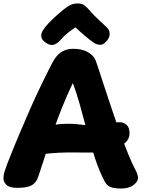

<svg xmlns="http://www.w3.org/2000/svg" viewBox="-23 -1071 836 1110"><path d="M198 -49Q187 -15 160.5 0Q134 15 77 15Q31 15 14 -2.5Q-3 -20 -3 -38Q-3 -60 4.5 -82.5Q12 -105 19 -124Q53 -211 86.5 -290.5Q120 -370 152 -442.5Q184 -515 216 -581Q248 -647 279 -707Q301 -750 330.5 -769.5Q360 -789 400 -789Q450 -789 484.5 -770Q519 -751 531 -719Q534 -712 547 -672Q560 -632 580 -571Q600 -510 623.5 -440Q647 -370 672 -301Q697 -232 720 -176Q743 -120 760 -89Q766 -79 770.5 -65Q775 -51 775 -43Q775 -21 748.5 -1Q722 19 676 19Q644 19 620 12Q596 5 581 -24Q551 -81 526.5 -155.5Q502 -230 481 -309.5Q460 -389 439.5 -462.5Q419 -536 398 -591Q349 -487 312.5 -389.5Q276 -292 249 -206Q222 -120 198 -49ZM171 -262Q171 -289 185.5 -305.5Q200 -322 218.5 -330.5Q237 -339 248 -341Q270 -346 298 -350.5Q326 -355 367 -355.5Q408 -356 468 -348Q474 -347 499.5 -349Q525 -351 558 -354Q591 -357 619 -360Q647 -363 658 -364Q688 -367 707 -351Q726 -335 726 -301Q726 -269 703 -247.5Q680 -226 644.5 -213Q609 -200 572.5 -194.5Q536 -189 509 -189Q452 -189 406.5 -189.5Q361 -190 316.5 -188Q272 -186 216 -179Q201 -178 186 -204Q171 -230 171 -262ZM324 -837Q312 -823 292 -814Q272 -805 246 -821Q221 -837 216.5 -854.5Q212 -872 223 -892Q236 -914 257.5 -936.5Q279 -959 302 -979.5Q325 -1000 342 -1014Q364 -1032 383 -1041.5Q402 -1051 426 -1051Q452 -1051 466.5 -1039Q481 -1027 494 -1012Q514 -988 538.5 -965.5Q563 -943 596 -911Q610 -898 611 -875.5Q612 -853 592 -832Q573 -810 554 -812Q535 -814 522 -822Q498 -838 466 -865.5Q434 -893 413 -913Q396 -901 381 -890Q366 -879 352.5 -866.5Q339 -854 324 -837Z"/></svg>

Font: Playpen Sans ExtraBold
Style: Regular
Weight: 800
Designer: Laura Meseguer, Veronika Burian, José Scaglione
Foundry: TypeTogether
Version: Version 1.001